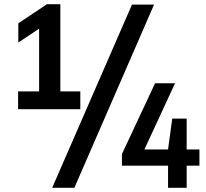

<svg xmlns="http://www.w3.org/2000/svg" viewBox="-20 -830 986 918"><path d="M66.5 -308V-393H167V-693L67.5 -626.5V-718.5L204.5 -810H268.5V-393H364V-308ZM229.5 68 611 -808H716.5L335.5 68ZM563 -38V-93.5L721.5 -432H817L670.5 -115.5H783.5L803.5 -263H872.5V-115.5H933.5V-38H872.5V68H783.5V-38Z"/></svg>

Font: Encode Sans SmCnd SmBold
Style: Regular
Weight: 600
Width: 4
Designer: Multiple Designers
Foundry: Impallari Type
Version: Version 3.002; ttfautohint (v1.8.3) -l 8 -r 50 -G 200 -x 14 